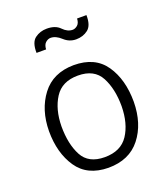

<svg xmlns="http://www.w3.org/2000/svg" viewBox="-132 -797 792 905"><g transform="rotate(-20 264.0 -345.0)"><path d="M358 -699H405Q406 -647 381 -627.5Q356 -608 321 -608Q287 -608 261 -632Q235 -656 209 -656Q196 -656 184 -645.5Q172 -635 171 -612H123Q122 -665 147.5 -684Q173 -703 207 -703Q250 -703 272.5 -679.5Q295 -656 321 -656Q333 -656 345 -666Q357 -676 358 -699ZM257 13Q152 12 102 -61.5Q52 -135 52 -245Q53 -352 108 -424.5Q163 -497 267 -498Q374 -498 424.5 -424.5Q475 -351 475 -239Q474 -129 418 -58Q362 13 257 13ZM414 -239Q414 -326 382.5 -385.5Q351 -445 269 -445Q189 -445 152.5 -388Q116 -331 115 -246Q115 -157 146 -98.5Q177 -40 258 -40Q339 -40 376 -96Q413 -152 414 -239Z"/></g></svg>

Font: Palanquin Light
Style: Regular
Weight: 300
Designer: Pria Ravichandran
Version: Version 1.0.4